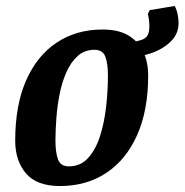

<svg xmlns="http://www.w3.org/2000/svg" viewBox="-20 -614 619 644"><path d="M181 10Q103 10 67 -32.5Q31 -75 31 -142Q31 -261 67.5 -344Q104 -427 170 -471Q236 -515 324 -515Q379 -515 412.5 -494Q446 -473 461.5 -438.5Q477 -404 477 -361Q477 -244 440 -161Q403 -78 336.5 -34Q270 10 181 10ZM211 -56Q250 -56 275.5 -84Q301 -112 315.5 -157.5Q330 -203 336 -256.5Q342 -310 342 -361Q342 -400 333.5 -423.5Q325 -447 297 -447Q264 -447 241 -426.5Q218 -406 203 -372.5Q188 -339 180 -298.5Q172 -258 169 -217Q166 -176 166 -142Q166 -103 174.5 -79.5Q183 -56 211 -56ZM384 -421 412 -471Q439 -475 454 -480Q469 -485 475 -495.5Q481 -506 481 -526Q481 -545 476 -567L482 -580L566 -594Q573 -581 576 -564.5Q579 -548 579 -537Q579 -500 552 -474Q525 -448 484 -434.5Q443 -421 401 -421Z"/></svg>

Font: Manuale
Style: Italic
Weight: 400
Italic angle: -11°
Designer: Eduardo Tunni / Pablo Cosgaya
Foundry: Eduardo Tunni / Pablo Cosgaya
Version: Version 1.002